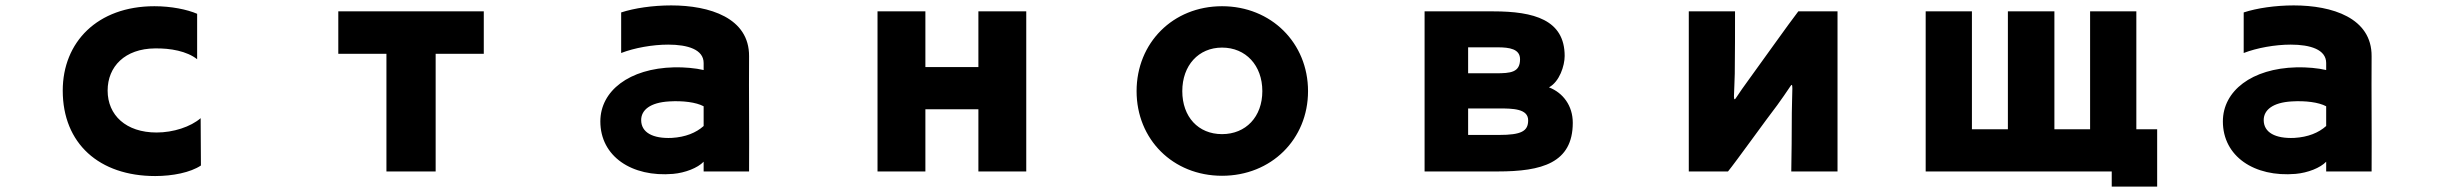

<svg xmlns="http://www.w3.org/2000/svg" viewBox="-20 -570 9040 710"><path d="M723 42 722 -133C685 -101 621 -80 559 -80C446 -80 378 -144 378 -235C378 -324 442 -390 553 -391C610 -392 671 -381 709 -351V-519C672 -535 613 -547 551 -547C340 -547 212 -414 212 -235C212 -39 347 81 554 81C618 81 684 68 723 42Z M1591 64V-371H1769V-528H1231V-371H1409V64Z M2582 28V64H2750C2751 -81 2749 -221 2750 -362C2751 -504 2604 -550 2462 -550C2394 -550 2326 -540 2277 -524V-374C2326 -393 2393 -405 2451 -405C2523 -405 2582 -387 2582 -337V-311C2553 -318 2510 -322 2472 -321C2307 -317 2200 -234 2200 -121C2200 8 2316 86 2469 73C2514 69 2560 51 2582 28ZM2582 -177V-104C2554 -79 2515 -63 2464 -60C2394 -57 2351 -80 2351 -126C2351 -163 2384 -191 2455 -195C2505 -198 2554 -192 2582 -177Z M3598 -166V64H3775V-528H3598V-322H3402V-528H3225V64H3402V-166Z M4817 -233C4817 -411 4681 -547 4499 -547C4317 -547 4183 -411 4183 -233C4183 -55 4317 80 4499 80C4681 80 4817 -55 4817 -233ZM4648 -233C4648 -138 4587 -74 4499 -74C4411 -74 4352 -138 4352 -233C4352 -328 4412 -394 4499 -394C4587 -394 4648 -328 4648 -233Z M5796 -116C5796 -179 5760 -227 5708 -247C5747 -268 5766 -327 5766 -363C5766 -497 5652 -528 5502 -528H5248V64H5519C5681 64 5796 33 5796 -116ZM5601 -351C5601 -302 5566 -299 5511 -299H5409V-395H5518C5562 -395 5601 -389 5601 -351ZM5631 -125C5631 -85 5606 -71 5523 -71H5409V-169H5522C5575 -169 5631 -168 5631 -125Z M6604 64H6775V-528H6630C6598 -487 6481 -322 6445 -273C6429 -251 6414 -230 6401 -210C6395 -200 6392 -200 6392 -214C6392 -226 6395 -277 6395 -297C6396 -343 6396 -490 6396 -528H6225V64H6370C6398 30 6514 -132 6552 -181C6568 -203 6586 -229 6600 -250C6605 -258 6608 -260 6608 -243C6608 -226 6606 -175 6606 -153C6606 -107 6605 36 6604 64Z M7789 64V120H7957V-92H7880V-528H7709V-92H7577V-528H7405V-92H7272V-528H7101V64Z M8582 28V64H8750C8751 -81 8749 -221 8750 -362C8751 -504 8604 -550 8462 -550C8394 -550 8326 -540 8277 -524V-374C8326 -393 8393 -405 8451 -405C8523 -405 8582 -387 8582 -337V-311C8553 -318 8510 -322 8472 -321C8307 -317 8200 -234 8200 -121C8200 8 8316 86 8469 73C8514 69 8560 51 8582 28ZM8582 -177V-104C8554 -79 8515 -63 8464 -60C8394 -57 8351 -80 8351 -126C8351 -163 8384 -191 8455 -195C8505 -198 8554 -192 8582 -177Z"/></svg>

Font: LINE Seed JP App_OTF ExtraBold
Style: Regular
Weight: 800
Designer: LINE & Fontrix & Fontworks
Version: Version 1.013